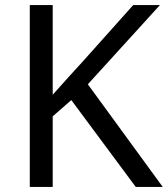

<svg xmlns="http://www.w3.org/2000/svg" viewBox="-20 -734 659 754"><path d="M619 0H513L260 -341L187 -277V0H97V-714H187V-362Q217 -396 248 -430Q279 -464 310 -498L503 -714H608L325 -403Z"/></svg>

Font: Noto Kufi Arabic
Style: Regular
Weight: 400
Designer: Monotype Design Team, David Williams, Khaled Hosny
Foundry: Google LLC
Version: Version 2.109; ttfautohint (v1.8.4.7-5d5b)